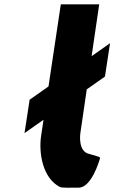

<svg xmlns="http://www.w3.org/2000/svg" viewBox="-20 -860 524 880"><path d="M258.7 -840 202.3 -463.8 115.8 -403 92.4 -250 179.5 -311.2 168.8 -240C155.8 -155 177.5 -42 254.6 -3C264.8 2 309.1 0 341.1 0C399.1 0 435.1 -124 435.1 -124C441 -143 446.1 -137 390.7 -154C335.2 -164 348.2 -249 348.2 -249L377.7 -450.5L461 -509L484.4 -662L399.9 -602.6L434.7 -840Z"/></svg>

Font: Sztylet
Style: BdObl
Weight: 700
Foundry: Cannot Into Space Fonts, PlusOne Fonts
Version: Version 0.12